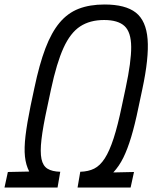

<svg xmlns="http://www.w3.org/2000/svg" viewBox="-66 -834 686 854"><path d="M-46 0 -31 -69 64 -71Q49 -100 45 -137.5Q41 -175 47.5 -230Q54 -285 70 -363L87 -443Q109 -548 136 -619Q163 -690 199 -733Q235 -776 284 -795Q333 -814 399 -814Q492 -814 538 -778Q584 -742 590.5 -659.5Q597 -577 567 -437L550 -357Q534 -279 517.5 -224.5Q501 -170 482.5 -132.5Q464 -95 438 -67L530 -69L515 0H279L291 -70Q327 -71 353 -84Q379 -97 400 -129.5Q421 -162 439.5 -219Q458 -276 476 -363L493 -443Q518 -560 517.5 -625.5Q517 -691 488 -718Q459 -745 397 -745Q334 -745 290.5 -716.5Q247 -688 216.5 -621Q186 -554 161 -437L144 -357Q125 -270 118.5 -214Q112 -158 118.5 -127Q125 -96 145.5 -83.5Q166 -71 202 -70L190 0Z"/></svg>

Font: Victor Mono
Style: Italic
Weight: 400
Italic angle: -12°
Monospace: yes
Designer: Rune Bjørnerås
Version: Version 1.561;gftools[0.9.30]